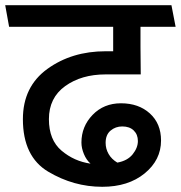

<svg xmlns="http://www.w3.org/2000/svg" viewBox="-31 -700 695 738"><path d="M362 18Q252 18 154.5 -40Q57 -98 57 -242Q57 -367 151 -435Q245 -503 375 -503H404V-597H4Q0 -618 -3.5 -638.5Q-7 -659 -11 -680H628L644 -597H509V-520Q509 -494 509.5 -467Q510 -440 510 -414H375Q282 -414 219.5 -369Q157 -324 157 -242Q157 -162 205.5 -121Q254 -80 317 -71Q301 -85 291.5 -108Q282 -131 282 -152Q282 -214 325 -258.5Q368 -303 434 -303Q502 -303 545 -264Q588 -225 588 -160Q588 -85 525 -33.5Q462 18 362 18ZM439 -214Q413 -214 394 -198Q375 -182 375 -151Q375 -128 386.5 -108Q398 -88 420 -75Q459 -82 479 -107Q499 -132 499 -158Q499 -183 483 -198.5Q467 -214 439 -214Z"/></svg>

Font: Palanquin Medium
Style: Regular
Weight: 500
Designer: Pria Ravichandran
Version: Version 1.0.4